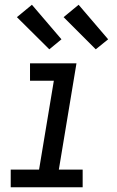

<svg xmlns="http://www.w3.org/2000/svg" viewBox="-20 -786 490 806"><path d="M25 0V-74H144L206 -447H106V-520H301L227 -74H327V0ZM382 -579 247 -714 310 -766 434 -621ZM187 -579 51 -714 114 -766 238 -621Z"/></svg>

Font: Iosevka Custom Oblique
Style: Regular
Weight: 400
Italic angle: -9°
Designer: Belleve Invis
Foundry: Belleve Invis
Version: Version 27.0.1